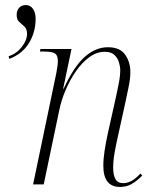

<svg xmlns="http://www.w3.org/2000/svg" viewBox="-20 -730 601 760"><path d="M14 -507Q46 -518 66.5 -544.5Q87 -571 87 -596Q87 -615 77 -624.5Q67 -634 56.5 -643Q46 -652 46 -671Q46 -689 56 -699.5Q66 -710 82 -710Q100 -710 110.5 -695Q121 -680 121 -656Q121 -603 95 -560Q69 -517 17 -497ZM455 10Q389 10 389 -74Q389 -101 394 -133.5Q399 -166 407 -203L437 -337Q439 -347 443.5 -367Q448 -387 452 -410Q456 -433 456 -451Q456 -466 451 -483Q446 -500 433 -512.5Q420 -525 394 -525Q363 -525 334 -504Q305 -483 281 -448.5Q257 -414 239.5 -373Q222 -332 214 -291L153 0H111L203 -441Q205 -453 207 -465.5Q209 -478 209 -488Q209 -511 197.5 -518.5Q186 -526 153 -526H138L140 -536H263L230 -379H232Q272 -466 315 -504.5Q358 -543 407 -543Q455 -543 475.5 -513.5Q496 -484 496 -445Q496 -419 489.5 -388Q483 -357 477 -328L446 -187Q439 -156 433.5 -125Q428 -94 428 -66Q428 -37 437 -21Q446 -5 468 -5Q482 -5 498 -12.5Q514 -20 536 -43L543 -35Q519 -11 499 -0.5Q479 10 455 10Z"/></svg>

Font: Noto Serif Display SemiCondensed ExtraLight
Style: Italic
Weight: 200
Width: 4
Italic angle: -12°
Designer: Monotype Design Team
Foundry: Monotype Imaging Inc.
Version: Version 2.009